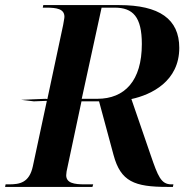

<svg xmlns="http://www.w3.org/2000/svg" viewBox="-44 -734 755 754"><path d="M-24 0H319L322 -10H289C247 -10 216 -15 216 -46C216 -53 218 -66 222 -82L276 -336H345L402 -125C430 -21 484 0 613 0H635L637 -10H629C588 -10 576 -43 548 -124L472 -345C551 -362 660 -415 660 -546C660 -659 582 -714 424 -714H126L124 -704H137C179 -704 209 -699 209 -668C209 -662 206 -650 204 -636L142 -345L135 -346L39 -342L89 -336L140 -338L85 -81C71 -16 33 -10 -9 -10H-22ZM338 -346H277L355 -704H406C478 -704 513 -668 513 -561C513 -417 446 -346 338 -346Z"/></svg>

Font: Noto Serif Display SemiBold
Style: Italic
Weight: 600
Italic angle: -12°
Designer: Monotype Design Team
Foundry: Monotype Imaging Inc.
Version: Version 2.009